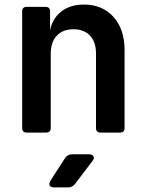

<svg xmlns="http://www.w3.org/2000/svg" viewBox="-20 -580 640 840"><path d="M97 0Q77 0 77 -20V-530Q77 -550 97 -550H179Q199 -550 199 -530V-447Q209 -499 248 -529.5Q287 -560 347 -560Q428 -560 476.5 -506Q525 -452 525 -361V-20Q525 0 505 0H420Q400 0 400 -20V-346Q400 -397 373.5 -424.5Q347 -452 302 -452Q255 -452 228.5 -424Q202 -396 202 -344V-20Q202 0 182 0ZM217 240Q202 240 197.5 231.5Q193 223 201 210L265 111Q276 95 296 95H369Q384 95 389 104Q394 113 384 125L308 225Q296 240 278 240Z"/></svg>

Font: Pitagon Sans Mono
Style: Bold
Weight: 700
Monospace: yes
Designer: Travis Tran
Foundry: Pitagon
Version: Version 1.001; ttfautohint (v1.8.4.7-5d5b);gftools[0.9.26]